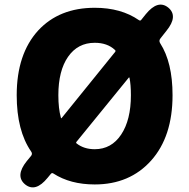

<svg xmlns="http://www.w3.org/2000/svg" viewBox="-20 -792 826 839"><path d="M188 -15Q135 50 90 14Q45 -23 97 -88L116 -111Q123 -120 116 -130Q53 -221 53 -376Q53 -556 147 -659Q239 -758 394 -758Q509 -758 587 -704Q593 -700 597 -705L617 -730Q670 -795 715 -759Q760 -722 707 -657L681 -624Q673 -614 680 -603Q734 -519 734 -376Q734 -195 640.5 -90.5Q547 14 394 14Q287 14 213 -34Q207 -38 202 -32ZM394 -140Q467 -140 509.5 -204Q552 -268 552 -376Q552 -422 546 -451Q545 -456 542 -452L314 -172Q311 -168 315 -165Q347 -140 394 -140ZM246 -278Q247 -273 250 -277L483 -565Q487 -570 482 -574Q449 -605 394 -605Q320 -605 277.5 -544Q235 -483 235 -376Q235 -318 246 -278Z"/></svg>

Font: Resource Han Rounded TW Heavy
Style: Regular
Weight: 900
Designer: Cyano Hao (round all glyphs); Ryoko NISHIZUKA 西塚涼子 (kana, bopomofo & ideographs); Paul D. Hunt (Latin, Greek & Cyrillic)
Foundry: Cyano Hao
Version: 0.990